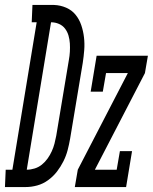

<svg xmlns="http://www.w3.org/2000/svg" viewBox="-80 -755 617 775"><path d="M-60 0 -57 -70H-30L68 -665H48L51 -735H86H138Q164 -734 187 -724Q210 -714 225 -695.5Q240 -677 248 -653.5Q256 -630 259 -604.5Q262 -579 260 -553Q258 -527 254 -501L203 -195Q199 -172 193 -149Q187 -126 176 -104Q165 -82 150 -62.5Q135 -43 114.5 -28Q94 -13 70.5 -6.5Q47 0 24 0ZM28 -70Q44 -70 60 -75Q76 -80 89 -90.5Q102 -101 112 -115Q122 -129 129 -144.5Q136 -160 140 -175.5Q144 -191 147 -207L198 -513Q201 -529 202 -546Q203 -563 202 -579.5Q201 -596 196.5 -611.5Q192 -627 182.5 -639.5Q173 -652 158 -658.5Q143 -665 127 -665H126ZM222 0 234 -70 436 -460H348L335 -385H286L310 -530H517L505 -460L303 -70H391L404 -145H453L429 0Z"/></svg>

Font: Iosevka Slab Oblique
Style: Regular
Weight: 400
Italic angle: -9°
Monospace: yes
Designer: Belleve Invis
Foundry: Belleve Invis
Version: Version 11.1.1; ttfautohint (v1.8.3)